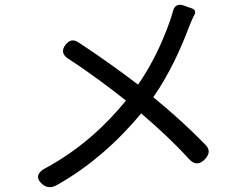

<svg xmlns="http://www.w3.org/2000/svg" viewBox="-20 -761 1020 794"><path d="M401 -126C464 -180 518 -237 564 -292C635 -231 700 -171 762 -103C784 -79 806 -80 828 -103C847 -124 849 -143 829 -163C765 -229 692 -295 614 -359C680 -454 729 -562 761 -648C767 -663 776 -685 785 -702C790 -712 786 -722 774 -726L749 -735L737 -739C717 -746 701 -737 696 -717C692 -703 688 -689 684 -678C655 -595 614 -502 551 -411C482 -464 384 -534 304 -586C283 -599 268 -596 252 -577C234 -555 237 -535 261 -519C346 -464 437 -396 501 -345C415 -240 310 -143 169 -66C135 -49 126 -25 154 0C171 15 192 17 212 6C284 -34 346 -79 401 -126Z"/></svg>

Font: GenSenRounded2 TW R
Style: Regular
Weight: 400
Version: Version 2.100;PS 2.1;hotconv 16.6.51;makeotf.lib2.5.65220 DE